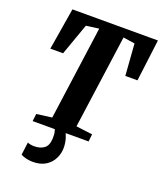

<svg xmlns="http://www.w3.org/2000/svg" viewBox="-174 -853 1015 1203"><g transform="rotate(20 334.0 -251.5)"><path d="M102.5 0 108.5 -49.5 210.5 -63 296.5 -687 211.5 -675.5 136.5 -464.5H51.5L97.5 -743H667.5L632.5 -464.5H551.5L536 -675.5L458.5 -687L372 -63L481 -49.5L475.5 0ZM282.5 -16 314.5 -14Q325 0 334 29.5Q343 59 343 92.5Q343 129 326.2 163Q309.5 197 275.5 218.5Q241.5 240 189.5 240Q169.5 240 146.8 235Q124 230 109.5 221L120.5 136.5Q127 140 139.5 142.5Q152 145 164.5 145Q205.5 145 230.8 126Q256 107 258 60.5Q259.5 31.5 254.5 14.5Q249.5 -2.5 247 -14Z"/></g></svg>

Font: Merriweather 24pt SemiCondensed Black
Style: Italic
Weight: 900
Width: 4
Italic angle: -7.8°
Designer: Eben Sorkin
Foundry: Eben Sorkin
Version: Version 2.101